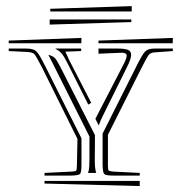

<svg xmlns="http://www.w3.org/2000/svg" viewBox="-20 -654 599 634"><path d="M144 -572.8V-589.8H413.6V-581.1ZM415 -633.8V-616.2H146V-625ZM550.8 -528.8 550.3 -511.2H305.2V-520ZM249 -528.8 248.5 -511.2H8.8V-520ZM249 -197.3V-109.4Q249 -85 244.4 -79.8Q239.7 -74.7 214.4 -74.2H127V-83L216.3 -87.4Q229 -87.9 231.2 -90.3Q233.4 -92.8 233.9 -105L235.8 -195.3L118.7 -431.2Q99.1 -468.8 93.8 -474.9Q88.4 -481 71.3 -482.4L8.8 -485.4V-493.7H66.9Q90.3 -493.7 99.9 -484.6Q109.4 -475.6 125.5 -442.9Q128.4 -437.5 129.9 -434.6ZM336.4 -209V-105Q336.4 -93.3 339.1 -90.8Q341.8 -88.4 354 -87.4L441.4 -83V-74.2H354Q329.6 -74.2 324.5 -79.1Q319.3 -84 318.8 -109.4V-212.9L429.2 -432.6Q449.2 -473.1 458.7 -483.4Q468.3 -493.7 489.7 -493.7H550.8V-485.4L489.7 -481Q476.6 -480 470.5 -471.9Q464.4 -463.9 444.8 -424.8ZM127 -56.6H441.4V-39.6L127 -47.9ZM178.2 -435.1 293.5 -208V-189.5Q293.5 -139.6 293 -127V-121.1Q293 -102.5 295.9 -88.9Q295.9 -87.9 296.9 -85.9Q297.9 -84 297.9 -83H270.5Q270.5 -84 271.5 -85.9Q272.5 -87.9 272.5 -88.9Q275.4 -100.6 275.4 -127V-203.1L153.3 -446.3L139.6 -473.1Q141.6 -472.7 145.8 -471.2Q149.9 -469.7 151.1 -469Q152.3 -468.3 155.3 -466.8Q158.2 -465.3 159.4 -464.1Q160.6 -462.9 163.1 -460.2Q165.5 -457.5 167.5 -454.1Q169.4 -450.7 172.1 -446Q174.8 -441.4 178.2 -435.1ZM281.2 -314.5 271.5 -308.6 202.1 -446.8Q191.4 -468.3 182.9 -478Q174.3 -487.8 163.6 -492.2V-493.7H248V-485.4L195.8 -483.4L209 -454.6ZM305.2 -493.7H368.2Q392.1 -493.7 402.6 -489.3Q413.1 -484.9 413.1 -473.1Q413.1 -460 399.4 -432.6L319.3 -271Q310.1 -252.4 306.2 -239.7L294.9 -261.7L389.2 -443.8Q398.4 -462.4 398.4 -470.2Q398.4 -480 381.3 -480Q380.4 -480 377.4 -479.7Q374.5 -479.5 373 -479.5L305.2 -476.6Z"/></svg>

Font: FoglihtenNo03
Style: Regular
Weight: 500
Version: Version 0.59